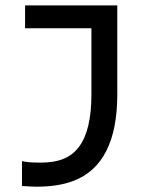

<svg xmlns="http://www.w3.org/2000/svg" viewBox="-20 -700 540 725"><path d="M120.1 4.9Q99.6 4.9 63 2.4V-91.8Q82.5 -85.9 133.5 -85.9Q184.6 -85.9 219.5 -100.1Q254.4 -114.3 277.8 -145Q325.2 -207 325.2 -343.8V-593.3H74.7V-679.7H422.9V-343.8Q422.9 -79.1 256.3 -16.6Q199.2 4.9 120.1 4.9Z"/></svg>

Font: Inder
Style: Regular
Weight: 400
Designer: Irina Smirnova
Foundry: Irina Smirnova
Version: Version 1.001